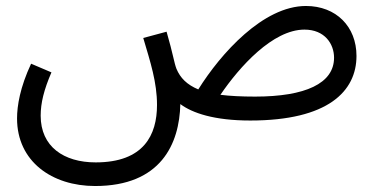

<svg xmlns="http://www.w3.org/2000/svg" viewBox="-20 -390 1255 642"><path d="M298 232C518 232 580 91 583 -42C623 -12 696 13 817 13C1077 13 1172 -85 1172 -203C1172 -301 1104 -370 1003 -370C860 -370 718 -211 643 -91C605 -107 583 -129 570 -160C562 -181 559 -208 537 -284L459 -263C483 -182 505 -115 505 -39C505 61 461 153 300 153C193 153 116 100 116 -3C116 -46 127 -90 152 -148L84 -177C47 -98 37 -36 37 6C37 150 154 232 298 232ZM998 -291C1066 -291 1097 -243 1097 -197C1097 -111 1001 -67 833 -67C787 -67 749 -69 717 -73C781 -167 892 -291 998 -291Z"/></svg>

Font: Noto Sans Arabic UI SmCn
Style: Regular
Weight: 400
Width: 4
Designer: Monotype Design Team, Nadine Chahine and Nizar Qandah
Foundry: Monotype Imaging Inc.
Version: Version 2.010